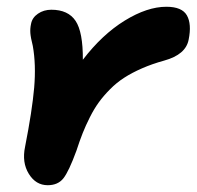

<svg xmlns="http://www.w3.org/2000/svg" viewBox="-20 -521 582 568"><path d="M121.1 26.9Q85.9 26.9 65.2 -6.8Q44.4 -40.5 54.2 -86.9Q75.2 -193.8 81.1 -261.7Q86.9 -329.6 77.1 -384.8Q70.8 -409.7 69.8 -423.1Q68.8 -436.5 71.8 -450.2Q75.2 -468.8 92.3 -480.5Q109.4 -492.2 131.8 -492.2Q181.6 -492.2 203.6 -459.2Q225.6 -426.3 225.1 -344.2Q282.2 -418.9 348.9 -460Q415.5 -501 472.2 -501Q518.6 -501 533 -475.3Q547.4 -449.7 538.1 -403.8Q529.8 -359.4 465.8 -341.8Q430.2 -332 400.1 -318.8Q370.1 -305.7 347.4 -291Q324.7 -276.4 305.4 -256.8Q286.1 -237.3 272.5 -218.5Q258.8 -199.7 246.1 -174.6Q233.4 -149.4 224.6 -127.2Q215.8 -105 206.1 -75.2Q183.6 -13.7 167.5 6.6Q151.4 26.9 121.1 26.9Z"/></svg>

Font: Shantell Sans Bouncy
Style: Bold Italic
Weight: 700
Italic angle: -11.31°
Designer: Stephen Nixon, Anya Danilova, Shantell Martin
Foundry: Arrow Type
Version: Version 1.006;[9816181b4]